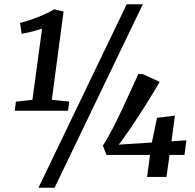

<svg xmlns="http://www.w3.org/2000/svg" viewBox="-20 -835 920 906"><path d="M55 -355.5 133 -364 178.5 -700Q166.5 -696 149.5 -691Q132.5 -686 114.8 -682Q97 -678 82 -675.5L74.5 -727Q92.5 -731 114.8 -738.2Q137 -745.5 159.5 -754.5Q182 -763.5 202.2 -773.2Q222.5 -783 236 -791L280 -780.5L224.5 -364L307 -355.5L301 -312.5H49.5ZM578 -815H654L237.5 51H161.5ZM674 0 688 -104H482.5L465.5 -147.5Q488.5 -184 511.5 -228.2Q534.5 -272.5 556.2 -319Q578 -365.5 597.5 -408.2Q617 -451 632.5 -485.5H654L733.5 -448.5Q719.5 -425 703.5 -398.2Q687.5 -371.5 670 -343.8Q652.5 -316 635.5 -289.8Q618.5 -263.5 603.2 -240.8Q588 -218 575.5 -201.5Q567.5 -190 559 -177Q550.5 -164 539.5 -152.5L696.5 -162.5L721 -279L805.5 -289.5L789 -168L859.5 -173L850.5 -104H780L765.5 0Z"/></svg>

Font: Merriweather 20pt SemiBold
Style: Italic
Weight: 600
Italic angle: -7.8°
Version: Version 2.101